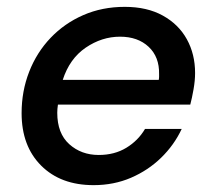

<svg xmlns="http://www.w3.org/2000/svg" viewBox="-20 -528 622 560"><path d="M253 12Q157 12 100 -45Q43 -102 43 -198Q43 -262 65 -318.5Q87 -375 127.5 -417.5Q168 -460 223 -484Q278 -508 344 -508Q409 -508 455 -482.5Q501 -457 525 -413.5Q549 -370 549 -315Q549 -293 544.5 -267.5Q540 -242 535 -223H149Q147 -210 147 -199Q147 -139 182 -107.5Q217 -76 268 -76Q314 -76 348.5 -97Q383 -118 403 -152H510Q488 -105 450 -68Q412 -31 362 -9.5Q312 12 253 12ZM330 -421Q277 -421 230 -389Q183 -357 163 -295H443Q444 -300 444 -304Q444 -308 444 -312Q445 -362 413.5 -391.5Q382 -421 330 -421Z"/></svg>

Font: DeepMind Sans Medium
Style: Italic
Weight: 500
Italic angle: -10°
Designer: Jonny Pinhorn / Modifications: Colophon Foundry
Foundry: Colophon Foundry
Version: Version 1.002; ttfautohint (v1.8.2)